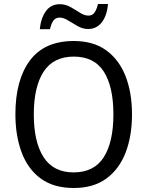

<svg xmlns="http://www.w3.org/2000/svg" viewBox="-20 -930 736 960"><path d="M640 -358Q640 -250 608 -167Q576 -84 511.5 -37Q447 10 349 10Q248 10 183.5 -37.5Q119 -85 88 -168.5Q57 -252 57 -359Q57 -530 129.5 -627.5Q202 -725 349 -725Q447 -725 511.5 -678Q576 -631 608 -548.5Q640 -466 640 -358ZM149 -358Q149 -220 198 -144Q247 -68 348 -68Q450 -68 498.5 -143.5Q547 -219 547 -358Q547 -497 499 -572Q451 -647 349 -647Q247 -647 198 -571.5Q149 -496 149 -358ZM179 -784Q184 -838 209 -873.5Q234 -909 279 -909Q307 -909 332 -895Q357 -881 379.5 -866.5Q402 -852 422 -852Q442 -852 452.5 -867Q463 -882 470 -910H520Q515 -852 489 -818.5Q463 -785 421 -785Q394 -785 369 -799Q344 -813 321 -827.5Q298 -842 278 -842Q258 -842 247 -827Q236 -812 230 -784Z"/></svg>

Font: Noto Sans Hebrew SemiCondensed
Style: Regular
Weight: 400
Width: 4
Designer: Monotype Design Team
Foundry: Monotype Imaging Inc.
Version: Version 2.004; ttfautohint (v1.8.4.7-5d5b)